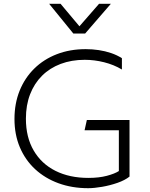

<svg xmlns="http://www.w3.org/2000/svg" viewBox="-20 -973 790 1008"><path d="M443 15Q358 15 287 -11Q216 -37 164.2 -85Q112.5 -133 84.2 -199.8Q56 -266.5 56 -348Q56 -430 83.2 -497.2Q110.5 -564.5 160.2 -613.2Q210 -662 278.5 -688.5Q347 -715 430 -715Q464.5 -715 498.2 -710Q532 -705 563 -694.5Q594 -684 620 -667.5V-608Q577.5 -633.5 526.5 -646.2Q475.5 -659 425 -659Q355.5 -659 298.5 -637.5Q241.5 -616 200.8 -575.5Q160 -535 138 -478Q116 -421 116 -350Q116 -252.5 156.8 -182.8Q197.5 -113 271.2 -76Q345 -39 444 -39Q499.5 -39 541 -50Q582.5 -61 604 -75V-289H424L436 -343H660V-46Q636.5 -27 597.2 -13.2Q558 0.5 516 7.8Q474 15 443 15ZM365 -797 238 -953H298L397 -835L500 -953H562L427 -797Z"/></svg>

Font: Geologica-Sharp
Style: Regular
Weight: 100
Designer: Sindre Bremnes, Frode Helland
Foundry: Monokrom Skriftforlag AS
Version: Version 1.010;gftools[0.9.28]